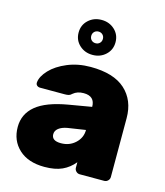

<svg xmlns="http://www.w3.org/2000/svg" viewBox="-115 -857 820 955"><g transform="rotate(15 294.5 -380.0)"><path d="M24 0ZM356 -340Q356 -395 298 -395Q265 -395 244 -377Q236 -369 228 -367Q220 -365 208 -365H81Q71 -365 64.5 -371Q58 -377 59 -387Q62 -418 93.5 -451.5Q125 -485 179 -507.5Q233 -530 298 -530Q417 -530 476.5 -476Q536 -422 536 -330V-27Q536 -16 528 -8Q520 0 509 0H383Q372 0 364 -8Q356 -16 356 -27V-55Q330 -23 294 -6.5Q258 10 203 10Q119 10 71.5 -34Q24 -78 24 -148Q24 -215 76 -258Q128 -301 239 -320ZM264 -207Q236 -202 220 -189.5Q204 -177 204 -159Q204 -125 252 -125Q296 -125 326 -153Q356 -181 356 -221ZM385 -680Q385 -641 357.5 -615.5Q330 -590 290 -590Q250 -590 222.5 -615.5Q195 -641 195 -680Q195 -719 222.5 -744.5Q250 -770 290 -770Q330 -770 357.5 -744.5Q385 -719 385 -680ZM320 -680Q320 -693 311.5 -701.5Q303 -710 290 -710Q277 -710 268.5 -701.5Q260 -693 260 -680Q260 -667 268.5 -658.5Q277 -650 290 -650Q303 -650 311.5 -658.5Q320 -667 320 -680Z"/></g></svg>

Font: Hezaedrus
Style: Bold
Weight: 700
Designer: Hubert & Fischer
Foundry: Hubert & Fischer
Version: Version 1.10;September 3, 2019;FontCreator 11.5.0.2425 64-bi